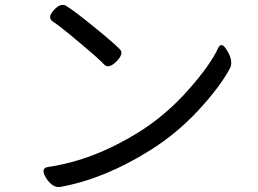

<svg xmlns="http://www.w3.org/2000/svg" viewBox="-20 -742 1040 775"><path d="M198 -702Q227 -733 249 -717Q280 -698 360 -633Q440 -568 463 -544Q482 -526 450 -494Q419 -463 401 -481Q380 -504 301 -570Q223 -636 192 -656Q170 -672 198 -702ZM167 -22Q141 -63 174 -68Q358 -95 541 -209Q652 -279 740 -379Q829 -479 861 -549Q875 -577 899 -534Q923 -492 907 -464Q869 -393 782 -298Q695 -204 587 -136Q402 -20 226 12Q194 19 167 -22Z"/></svg>

Font: Swei Gothic CJK TC Regular
Style: Regular
Weight: 400
Version: Version 2.129